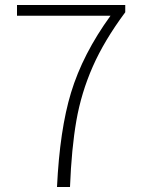

<svg xmlns="http://www.w3.org/2000/svg" viewBox="-20 -748 568 768"><path d="M264 -377Q311 -532 422 -685H48V-728H481V-699Q397 -586 351 -481.5Q305 -377 285.5 -265.5Q266 -154 260 0H208Q219 -229 264 -377Z"/></svg>

Font: Merged Yaku Han JP ExtraLight
Style: Regular
Weight: 250
Designer: Ryoko NISHIZUKA 西塚涼子 (kana, bopomofo & ideographs); Paul D. Hunt (Latin, Greek & Cyrillic); Sandoll Communications 산돌커뮤니
Foundry: Adobe
Version: Version 2.004